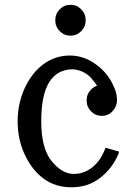

<svg xmlns="http://www.w3.org/2000/svg" viewBox="-20 -770 571 802"><path d="M229.5 -639.9Q210.9 -658.7 210.9 -685.5Q210.9 -712.4 229.5 -731.2Q248 -750 274.4 -750Q300.8 -750 319.3 -731.2Q337.9 -712.4 337.9 -685.5Q337.9 -658.7 319.3 -639.9Q300.8 -621.1 274.4 -621.1Q248 -621.1 229.5 -639.9ZM53.7 -263.2Q53.7 -337.4 83 -401.4Q112.3 -465.3 161.6 -502Q210 -537.6 270.5 -538.1H272Q329.1 -538.1 379.4 -502Q430.2 -465.3 452.6 -414.1L459.5 -398.4L460 -397.5Q468.8 -373.5 468.8 -352.5Q468.8 -325.7 450.2 -305.7Q432.1 -286.1 405.3 -286.1Q378.9 -286.1 360.4 -304.9Q341.8 -323.7 341.8 -350.6Q341.8 -377.4 360.4 -396Q371.6 -407.2 385.3 -412.1Q377 -425.8 362.3 -442.4Q332.5 -476.1 285.2 -480.5H284.2Q220.2 -480.5 186.5 -428.2Q152.3 -375 152.3 -264.6V-262.7Q152.3 -149.9 196 -96.7Q239.7 -43.5 287.1 -43.5H288.1Q347.7 -43.5 390.1 -95.7Q407.2 -116.7 420.9 -152.8L477.5 -136.7Q476.1 -130.4 474.1 -125.5Q448.2 -64.5 395.5 -24.9Q346.2 12.2 279.3 12.2H277.8Q210.4 12.2 161.6 -24.2Q112.8 -60.5 83 -125Q53.7 -188.5 53.7 -263.2Z"/></svg>

Font: Modern Antiqua
Style: Regular
Weight: 500
Version: Version 1.0